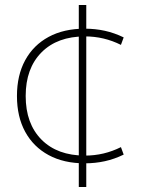

<svg xmlns="http://www.w3.org/2000/svg" viewBox="-20 -645 593 770"><path d="M320 10Q236 10 175 -23Q114 -56 81 -116.5Q48 -177 48 -260Q48 -343 81 -403.5Q114 -464 175 -497Q236 -530 320 -530Q362 -530 400.5 -521.5Q439 -513 476 -495L465 -465Q431 -482 395 -490.5Q359 -499 321 -499Q210 -499 146.5 -435Q83 -371 83 -260Q83 -149 146.5 -85Q210 -21 321 -21Q359 -21 395 -29.5Q431 -38 465 -55L476 -25Q439 -7 400.5 1.5Q362 10 320 10ZM296 105V-625H326V105Z"/></svg>

Font: M PLUS 1 Thin ExtraLight
Style: Regular
Weight: 250
Version: Version 1.001